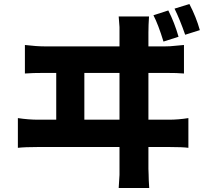

<svg xmlns="http://www.w3.org/2000/svg" viewBox="-20 -874 1040 956"><path d="M869 -691 794 -667Q768 -752 744 -798L818 -822Q849 -761 869 -691ZM975 -724 902 -701Q876 -776 849 -831L923 -854Q957 -789 975 -724ZM719 -712V-439V-300V-173V-76V-33L720 -5Q720 19 723 62H571L575 -3V-31V-302V-442V-572V-669V-712V-739L571 -792H722Q719 -749 719 -712ZM260 -574H400V-245H260ZM170 -278H822Q868 -278 918 -286V-138Q890 -142 822 -142H170Q104 -142 69 -138V-286Q122 -278 170 -278ZM206 -643H800Q828 -643 852 -646L896 -650V-508Q867 -511 800 -511H206Q139 -511 104 -508V-650Q162 -643 206 -643Z"/></svg>

Font: Merged Yaku Han JP ExtraBold
Style: Regular
Weight: 800
Designer: Ryoko NISHIZUKA 西塚涼子 (kana, bopomofo & ideographs); Paul D. Hunt (Latin, Greek & Cyrillic); Sandoll Communications 산돌커뮤니
Foundry: Adobe
Version: Version 2.004